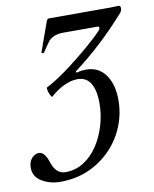

<svg xmlns="http://www.w3.org/2000/svg" viewBox="-96 -727 643 800"><g transform="rotate(-10 226.0 -327.0)"><path d="M95 13Q52 13 17.5 -7.5Q-17 -28 -17 -66Q-17 -91 -3.5 -106Q10 -121 27 -121Q52 -121 67 -72Q84 -23 123 -23Q166 -23 201 -45.5Q236 -68 260.5 -105.5Q285 -143 298.5 -189Q312 -235 312 -281Q312 -336 294 -366Q276 -396 238 -396Q213 -396 183 -382.5Q153 -369 123 -342Q121 -340 116 -349.5Q111 -359 108 -370.5Q105 -382 108 -384Q178 -419 297 -520Q320 -540 334.5 -553.5Q349 -567 359 -578Q366 -584 366 -591Q366 -597 360 -597H214Q195 -597 179 -591.5Q163 -586 152 -574Q148 -569 139 -556Q130 -543 121 -529Q120 -527 115 -528Q110 -529 111 -533Q113 -538 116.5 -548.5Q120 -559 129 -583.5Q138 -608 154 -653Q158 -666 165 -666H378Q410 -666 425.5 -666Q441 -666 457 -667Q469 -669 469 -656Q469 -645 462 -637Q358 -519 238 -429L240 -423Q260 -429 281 -429Q334 -429 363 -388Q392 -347 392 -281Q392 -224 371 -171.5Q350 -119 310.5 -77.5Q271 -36 216.5 -11.5Q162 13 95 13Z"/></g></svg>

Font: Junicode Two Beta Condensed
Style: Italic
Weight: 400
Width: 3
Italic angle: -9°
Version: Version 1.053; ttfautohint (v1.8.4)